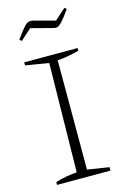

<svg xmlns="http://www.w3.org/2000/svg" viewBox="-129 -918 632 976"><g transform="rotate(-15 186.5 -430.0)"><path d="M45 0V-15Q74 -24 102.5 -29Q131 -34 158 -36L167 -609L45 -629V-645H326V-631Q300 -624 271.5 -618.5Q243 -613 212 -611V-36L326 -18V0ZM61 -753 51 -763Q81 -805 96.5 -821.5Q112 -838 122.5 -839.5Q133 -841 145 -838L256 -808L314 -860L324 -851Q295 -810 279 -793Q263 -776 252.5 -774Q242 -772 230 -776L119 -805Z"/></g></svg>

Font: Piazzolla ExtraLight
Style: Regular
Weight: 200
Designer: Juan Pablo del Peral
Foundry: Huerta Tipografica
Version: Version 1.330